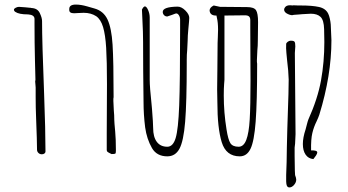

<svg xmlns="http://www.w3.org/2000/svg" viewBox="-20 -683 1522 840"><path d="M179 -20Q179 -15 174.5 -11.5Q170 -8 163 -8Q154 -8 148 -14Q142 -20 142 -28Q142 -63 138 -165Q136 -213 136 -259V-300L135 -313Q134 -318 134 -325V-329L135 -332V-337Q135 -358 133 -416Q131 -498 131 -574V-600Q131 -618 103 -620H102Q63 -620 47 -631Q41 -635 41 -641Q41 -645 48.5 -649Q56 -653 63 -653Q65 -653 91 -651L111 -649Q117 -649 117 -648Q144 -647 154 -626Q164 -605 164 -591Q164 -502 173 -272Q179 -112 179 -20Z M447 -27V-100L448 -315Q448 -416 444.5 -473.5Q441 -531 431 -564.5Q421 -598 401 -612Q378 -627 346 -627Q334 -627 323.5 -626Q313 -625 304 -625Q293 -625 287.5 -629Q282 -633 283 -644Q283 -663 312 -663Q334 -663 361.5 -655Q389 -647 393 -646Q433 -635 450.5 -597.5Q468 -560 472.5 -487.5Q477 -415 477 -258Q477 -254 476 -251V-241L478 -199Q480 -180 480 -158Q480 -149 484 -107Q487 -74 487 -28V-23Q487 -13 484.5 -11Q482 -9 468 -9Q453 -16 450 -19Q447 -22 447 -27Z M645 -35Q622 -75 615 -126Q608 -182 608 -236Q606 -380 606 -500Q606 -542 603 -597L601 -641Q608 -655 614 -655Q621 -655 628 -639Q635 -623 635 -606V-334Q635 -302 643 -228L645 -206Q650 -143 650 -123Q650 -84 666 -62.5Q682 -41 712 -41Q737 -41 748.5 -79Q760 -117 764 -221.5Q768 -326 768 -558V-597Q768 -609 761.5 -618Q755 -627 746 -623Q734 -618 715 -612Q714 -611 711 -611Q703 -611 697.5 -617Q692 -623 692 -631Q692 -653 757 -654Q774 -654 791 -637Q808 -620 808 -605Q808 -596 804 -556Q801 -525 801 -505L799 -464Q797 -445 797 -421V-412V-404Q797 -235 790 -150Q783 -65 765 -32Q747 1 712 1Q666 1 645 -35Z M1109 -586 1108 -505Q1108 -482 1106 -464L1104 -421V-412Q1105 -409 1105 -404Q1105 -236 1098.5 -150.5Q1092 -65 1076 -32Q1060 1 1029 1Q969 1 950 -61Q931 -123 931 -236L930 -292Q930 -348 931 -379L932 -495Q932 -511 933 -520L934 -553Q934 -585 929 -605L927 -615Q899 -614 897 -637Q897 -650 915 -659L943 -653H950L1060 -652Q1091 -652 1100 -638.5Q1109 -625 1109 -586ZM1076 -329 1075 -558V-595Q1075 -606 1069.5 -611Q1064 -616 1052 -616L962 -615V-334Q962 -332 960.5 -314.5Q959 -297 959 -265Q959 -191 971 -117Q978 -72 988 -56.5Q998 -41 1024 -41Q1046 -41 1057.5 -71Q1069 -101 1072.5 -160.5Q1076 -220 1076 -329Z M1305 -53Q1305 -81 1317 -117L1323 -140Q1325 -146 1326 -151Q1327 -156 1329 -160Q1370 -251 1384.5 -331.5Q1399 -412 1399 -499L1398 -555Q1397 -595 1382.5 -609Q1368 -623 1340 -623Q1329 -623 1303 -621Q1297 -621 1285.5 -619.5Q1274 -618 1265 -618Q1256 -614 1239.5 -621.5Q1223 -629 1223 -641Q1223 -646 1227 -651Q1233 -660 1249 -660Q1258 -660 1263 -659V-660Q1274 -659 1297 -659Q1346 -659 1375.5 -652.5Q1405 -646 1416 -623Q1420 -615 1423 -601.5Q1426 -588 1427 -576Q1430 -516 1430 -507Q1430 -353 1377 -181Q1373 -169 1365 -152Q1353 -128 1346.5 -101Q1340 -74 1341 -25Q1368 -26 1368 -16Q1368 -11 1362.5 -2.5Q1357 6 1351 13Q1329 11 1317 -6.5Q1305 -24 1305 -53ZM1232 83 1234 26 1235 -38 1237 -119Q1244 -317 1243 -335Q1242 -373 1236 -420Q1235 -430 1233 -451.5Q1231 -473 1232 -490Q1232 -495 1238.5 -500Q1245 -505 1252 -505Q1265 -505 1268.5 -500.5Q1272 -496 1272 -480L1271 -466L1270 -451L1273 -96Q1273 -88 1271 -54Q1271 -50 1270 -46Q1269 -42 1269 -37V0Q1269 38 1270 64Q1271 83 1271 83Q1276 96 1276 103Q1276 115 1266.5 126Q1257 137 1246 137Q1237 137 1234 126.5Q1231 116 1232 83Z"/></svg>

Font: Amatic SC
Style: Regular
Weight: 400
Designer: Multiple Designers
Foundry: Vernon Adams
Version: Version 2.505